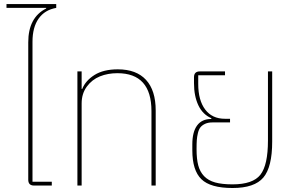

<svg xmlns="http://www.w3.org/2000/svg" viewBox="-20 -920 1464 952"><path d="M148.9 0Q120.1 0 120.1 -28.8V-710Q120.1 -833.5 209 -877.9V-880.9H12.2V-899.9H258.8V-880.9Q202.1 -871.1 171.6 -827.9Q141.1 -784.7 141.1 -712.9V-19H236.8V0Z M363.8 0V-565.9H384.8V-479H387.7Q404.3 -520.5 448.7 -548.3Q493.2 -576.2 564 -576.2Q656.2 -576.2 704.1 -523.9Q752 -471.7 752 -372.1V0H731V-369.1Q731 -557.1 562 -557.1Q514.6 -557.1 475.3 -541.3Q436 -525.4 410.4 -490.5Q384.8 -455.6 384.8 -407.2V0Z M933.6 -174.8V-204.1Q933.6 -265.6 957.3 -297.9Q981 -330.1 1027.8 -330.1V-334Q985.4 -352.1 963.6 -397.7Q941.9 -443.4 941.9 -507.8V-537.1Q941.9 -565.9 970.7 -565.9H1095.7V-546.9H962.9V-503.9Q962.9 -422.4 997.6 -376.7Q1032.2 -331.1 1094.7 -331.1H1120.6V-313H1033.7Q1012.2 -313 997.3 -306.2Q982.4 -299.3 974.1 -289.1Q965.8 -278.8 961.4 -260.5Q957 -242.2 955.8 -225.3Q954.6 -208.5 954.6 -182.1V-180.2Q954.6 -132.3 962.9 -100.3Q971.2 -68.4 991.9 -46.6Q1012.7 -24.9 1046.6 -15.4Q1080.6 -5.9 1132.8 -5.9Q1233.9 -5.9 1271.2 -53.7Q1308.6 -101.6 1308.6 -223.1V-565.9H1329.6V-217.8Q1329.6 -91.8 1285.9 -39.8Q1242.2 12.2 1132.8 12.2Q1023.4 12.2 978.5 -31.5Q933.6 -75.2 933.6 -174.8Z"/></svg>

Font: Anuphan Thin
Style: Regular
Weight: 250
Designer: Mike Abbink, Paul van der Laan, Pieter van Rosmalen, Mint Tantisuwanna
Foundry: Bold Monday; Cadson Demak
Version: Version 3.002;hotconv 1.0.109;makeotfexe 2.5.65596